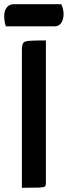

<svg xmlns="http://www.w3.org/2000/svg" viewBox="-74 -892 322 912"><path d="M30 0V-651Q30 -676 35 -686Q40 -696 64 -698Q88 -700 144 -700V-20Q144 -10 139 -6Q134 -2 110.5 -1Q87 0 30 0ZM-46 -767Q-51 -781 -52.5 -793Q-54 -805 -54 -817Q-54 -841 -42 -856.5Q-30 -872 -9 -872H217Q223 -860 225.5 -848Q228 -836 228 -825Q228 -800 217 -783.5Q206 -767 186 -767Z"/></svg>

Font: Yanone Kaffeesatz ExtraLight
Style: Regular
Weight: 200
Designer: Yanone (Cyrillic: Daniel Pouzeot, Huerta Tipografica, and Cyreal)
Foundry: Yanone
Version: Version 2.003